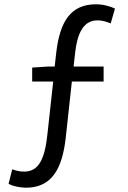

<svg xmlns="http://www.w3.org/2000/svg" viewBox="-20 -766 595 895"><path d="M130 -386H228L201 -140C189 -27 162 34 92 34C72 34 55 30 37 23L20 91C38 101 67 108 101 109C225 109 270 15 286 -120L315 -386H463V-456H323L331 -526C340 -603 366 -671 433 -671C461 -671 480 -663 496 -657L516 -726C495 -736 462 -746 428 -746C310 -746 259 -667 242 -519L235 -456H207L130 -451Z"/></svg>

Font: ChiuKong Gothic CL
Style: Regular
Weight: 400
Designer: Ryoko NISHIZUKA 西塚涼子 (kana, bopomofo & ideographs); Paul D. Hunt (Latin, Greek & Cyrillic); Sandoll Communications 산돌커뮤니
Foundry: Adobe
Version: Version 1.300